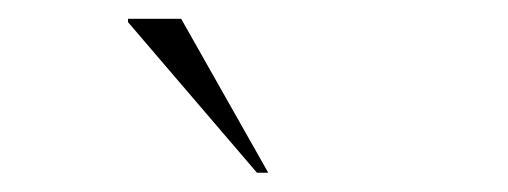

<svg xmlns="http://www.w3.org/2000/svg" viewBox="-20 -738 540 204"><path d="M265 -554.5H253L116 -714.5V-718H172.5Z"/></svg>

Font: Newsreader 60pt ExtraLight
Style: Regular
Weight: 250
Designer: Hugues Gentile
Foundry: Production Type
Version: Version 1.003